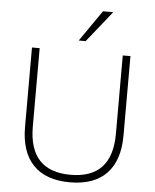

<svg xmlns="http://www.w3.org/2000/svg" viewBox="-61 -986 843 1045"><g transform="rotate(5 360.0 -463.5)"><path d="M360 8Q228 8 159.5 -63.5Q91 -135 91 -271V-705H133V-277Q133 -33 360 -33Q587 -33 587 -277V-705H629V-271Q629 -135 560.5 -63.5Q492 8 360 8ZM341 -765 459 -935H515L379 -765Z"/></g></svg>

Font: Nunito Sans ExtraLight
Style: Regular
Weight: 200
Designer: Vernon Adams
Foundry: Vernon Adams
Version: Version 3.006; ttfautohint (v1.8.3)